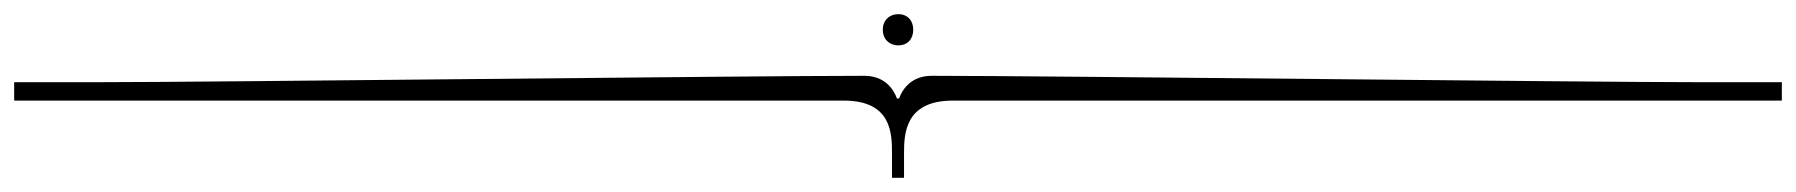

<svg xmlns="http://www.w3.org/2000/svg" viewBox="-29 -352 2535 271"><path d="M-9 -210H1162C1230 -210 1230 -163 1230 -135V-101H1247V-135C1247 -163 1248 -210 1316 -210H2486V-236H2365C2209 -236 1453 -245 1286 -245C1258 -245 1245 -227 1240 -213H1237C1232 -227 1219 -245 1191 -245C1024 -245 269 -236 113 -236H-9ZM1239 -332C1226 -332 1217 -323 1217 -310C1217 -297 1226 -288 1239 -288C1252 -288 1260 -297 1260 -310C1260 -323 1252 -332 1239 -332Z"/></svg>

Font: FoglihtenDeH02
Style: Regular
Weight: 500
Designer: gluk (gluksza@wp.pl|www.glukfonts.pl)
Version: Version 0.68